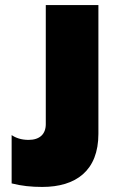

<svg xmlns="http://www.w3.org/2000/svg" viewBox="-20 -720 460 759"><path d="M147 19C280 19 369 -45 369 -191V-700H161V-229C161 -190 137 -167 93 -167C64 -167 42 -175 26 -186V5C65 15 104 19 147 19Z"/></svg>

Font: Fixel Display Black
Style: Regular
Weight: 900
Designer: AlfaBravo + MacPaw
Foundry: Kyrylo Tkachov, Marchela Mozhyna, Serhii Makarenko, Maria Weinstein, Zakhar Kryvoshyya
Version: Version 1.211